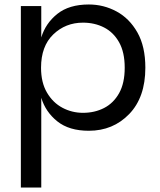

<svg xmlns="http://www.w3.org/2000/svg" viewBox="-20 -576 714 856"><path d="M164 260H73V-549H164V-409Q183 -472 235.5 -514Q288 -556 376 -556Q442 -556 499.5 -525Q557 -494 592.5 -431.5Q628 -369 628 -274Q628 -142 556 -67.5Q484 7 376 7Q288 7 235.5 -35Q183 -77 164 -140ZM350 -73Q402 -73 444 -94.5Q486 -116 511 -160.5Q536 -205 536 -274Q536 -343 511 -387.5Q486 -432 444 -453.5Q402 -475 350 -475Q272 -475 217.5 -422.5Q163 -370 163 -274Q163 -208 189.5 -163Q216 -118 258.5 -95.5Q301 -73 350 -73Z"/></svg>

Font: Ulagadi Sans
Style: Regular
Weight: 400
Designer: Ninad Kale (Devanagari), Jonny Pinhorn (Latin)
Foundry: Indian Type Foundry
Version: Version 3.01;March 29, 2020;FontCreator 12.0.0.2522 64-bit; 